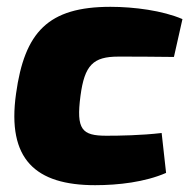

<svg xmlns="http://www.w3.org/2000/svg" viewBox="-20 -531 563 563"><path d="M304 -511C121 -511 52 -437 27 -256C0 -64 84 12 259 12C327 12 405 3 467 -24L454 -141C394 -134 330 -133 292 -133C220 -133 203 -151 216 -250C228 -340 253 -365 327 -365C366 -365 423 -365 490 -364L515 -475C457 -500 373 -511 304 -511Z"/></svg>

Font: Exo 2 Extra Bold
Style: Italic
Weight: 800
Italic angle: -8°
Designer: Natanael Gama
Version: Version 1.001;PS 001.001;hotconv 1.0.88;makeotf.lib2.5.64775